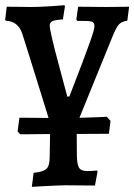

<svg xmlns="http://www.w3.org/2000/svg" viewBox="-25 -486 519 742"><path d="M191 65Q177 16 159 -42Q141 -100 122.5 -159.5Q104 -219 88 -270.5Q72 -322 61 -356Q45 -404 -3 -406L-5 -410L1 -460Q29 -460 54.5 -459.5Q80 -459 93 -459Q119 -459 155 -461Q191 -463 224 -466L226 -461L218 -411Q187 -409 177 -404Q167 -399 167 -386Q167 -378 175.5 -340.5Q184 -303 200 -244Q216 -185 235 -113H243Q275 -195 294 -245.5Q313 -296 323 -324.5Q333 -353 336.5 -366Q340 -379 340 -384Q340 -397 332.5 -401Q325 -405 305 -405H274L270 -411L277 -460Q305 -460 334.5 -459.5Q364 -459 386 -459Q408 -459 433 -459.5Q458 -460 474 -460L467 -406Q445 -403 434.5 -391.5Q424 -380 409 -343L243 65ZM98 236 105 182Q143 178 155 166Q167 154 167 121L170 -57H271L272 110Q272 148 280 161.5Q288 175 311 175Q320 175 330.5 174.5Q341 174 350 173L352 177L342 231Q310 231 280 230.5Q250 230 228 230Q215 230 196 231Q177 232 153 233Q129 234 98 236ZM53 33 43 22 50 -31Q50 -31 69.5 -31Q89 -31 119 -30.5Q149 -30 182 -30Q215 -30 241 -30Q263 -30 288.5 -31Q314 -32 336.5 -32.5Q359 -33 373 -34Q387 -35 387 -35L402 -19L396 31L216 32Q192 32 164 32Q136 32 110.5 32.5Q85 33 69 33Q53 33 53 33Z"/></svg>

Font: Alegreya SemiBold
Style: Regular
Weight: 600
Designer: Juan Pablo del Peral
Foundry: Huerta Tipografica
Version: Version 2.009